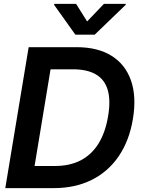

<svg xmlns="http://www.w3.org/2000/svg" viewBox="-20 -971 727 991"><path d="M256.8 0H69.8L88.9 -114.3H263.7Q339.8 -114.3 396 -143.1Q452.1 -171.9 488 -229.2Q523.9 -286.6 538.1 -372.1Q551.8 -453.6 535.9 -507.1Q520 -560.5 475.1 -586.9Q430.2 -613.3 356.4 -613.3H168L186.5 -727.5H376Q484.4 -727.5 555.9 -682.9Q627.4 -638.2 656.2 -555.2Q685.1 -472.2 666 -356.9Q647.5 -245.1 593 -165Q538.6 -85 453.4 -42.5Q368.2 0 256.8 0ZM259.8 -727.5 139.6 0H7.3L127.9 -727.5ZM372.6 -951.2 429.7 -860.4 516.6 -951.2H629.4L628.4 -945.8L468.8 -792H369.1L259.3 -945.8L260.3 -951.2Z"/></svg>

Font: Inter Tight SemiBold
Style: Italic
Weight: 600
Italic angle: -9.39999°
Designer: Rasmus Andersson
Foundry: rsms
Version: Version 3.004